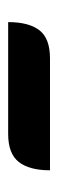

<svg xmlns="http://www.w3.org/2000/svg" viewBox="148 -830 145 482"><g transform="rotate(90 221.0 -588.5)"><path d="M126 -641H407Q407 -589 386 -562.5Q365 -536 316 -536H35Q35 -588 55.5 -614.5Q76 -641 126 -641Z"/></g></svg>

Font: K2D ExtraBold
Style: Regular
Weight: 800
Designer: Katatrad Aksorn Co.,Ltd.
Foundry: Cadson Demak Co.,Ltd.
Version: Version 1.000; ttfautohint (v1.6)